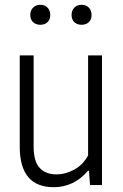

<svg xmlns="http://www.w3.org/2000/svg" viewBox="-20 -773 513 802"><path d="M62.5 -160V-541.5H120.5V-161Q120.5 -98.5 145.8 -71.5Q171 -44.5 217 -44.5Q252 -44.5 288.8 -63.8Q325.5 -83 348 -123.5V-541.5H406V0H356L351.5 -59.5H347Q319 -25.5 282.2 -8.2Q245.5 9 205 9Q62.5 9 62.5 -160ZM106.5 -710.5Q106.5 -729.5 118.2 -741.2Q130 -753 148.5 -753Q167 -753 178.5 -741.2Q190 -729.5 190 -710.5Q190 -691.5 178.5 -680.5Q167 -669.5 148.5 -669.5Q130 -669.5 118.2 -680.5Q106.5 -691.5 106.5 -710.5ZM279 -710.5Q279 -729.5 290.5 -741.2Q302 -753 321 -753Q339.5 -753 351 -741.2Q362.5 -729.5 362.5 -710.5Q362.5 -691.5 351 -680.5Q339.5 -669.5 321 -669.5Q302 -669.5 290.5 -680.5Q279 -691.5 279 -710.5Z"/></svg>

Font: Encode Sans Condensed Light
Style: Regular
Weight: 300
Width: 3
Designer: Multiple Designers
Foundry: Impallari Type
Version: Version 2.000